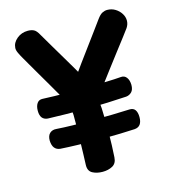

<svg xmlns="http://www.w3.org/2000/svg" viewBox="-115 -864 852 966"><g transform="rotate(-15 311.0 -380.5)"><path d="M59.2 -647.1Q50.6 -661.7 43.1 -677.5Q35.7 -693.3 36.4 -704.6Q38 -732.1 62.2 -752.1Q86.4 -772.1 119.2 -772.1Q136.9 -772.1 150.1 -765.9Q163.2 -759.8 176.4 -735.1Q196.8 -700 219.3 -662.2Q241.8 -624.3 263 -588.6Q284.2 -552.8 301.1 -524Q317.9 -495.2 326.3 -478.4Q355.7 -418.1 365.8 -375.8Q375.9 -333.4 378 -299Q379.4 -270.6 379.9 -237.9Q380.4 -205.2 380.2 -171.6Q380 -138 378.9 -105.2Q377.8 -72.4 375.8 -44Q374 -12.9 351.9 -0.9Q329.9 11 300.4 11Q270.2 11 248.1 -0.9Q225.9 -12.9 226.9 -44Q227.9 -63.6 228.9 -99.6Q229.9 -135.6 230.9 -176.1Q231.9 -216.6 232.4 -251.3Q232.9 -286.1 232.4 -303Q231.4 -332.6 218.3 -363.5Q205.2 -394.4 194.9 -414Q194.1 -414.6 182.5 -434.7Q170.9 -454.8 153.4 -485.1Q136 -515.3 116.6 -548Q97.2 -580.7 81.9 -607.7Q66.7 -634.7 59.2 -647.1ZM368.4 -344.6Q361.7 -333.8 345.7 -326.9Q329.8 -320.1 319 -320.1Q301.6 -320.1 283.7 -328.7Q265.8 -337.3 253.9 -353.8Q242.1 -370.3 242.1 -393.8Q242.1 -405.3 250.8 -420.8Q259.4 -436.3 271 -452.1Q282.6 -467.9 290.7 -479Q311.9 -509.4 337.9 -544.9Q364 -580.4 390.6 -616.5Q417.2 -652.6 440.2 -683.8Q463.1 -715 478.1 -735.7Q493.9 -757.6 506.8 -763.8Q519.7 -770.1 532 -770.1Q555.4 -770.1 574.1 -758.5Q592.8 -746.9 603.7 -729.4Q614.6 -712 614.6 -693Q614.6 -682.9 611.7 -674.2Q608.9 -665.4 603.2 -656.6Q594.9 -644.8 573.3 -616.6Q551.7 -588.4 523.1 -551.2Q494.6 -513.9 464.7 -474.4Q434.9 -435 409.2 -400.7Q383.4 -366.3 368.4 -344.6ZM102.9 -319.4Q83.9 -320.9 73.9 -333.2Q63.9 -345.6 63.9 -370.1Q63.9 -393.9 73.9 -408.6Q83.9 -423.2 102.9 -422Q125.4 -420.8 162.9 -419.9Q200.4 -419.1 246.2 -418.9Q292 -418.7 340.6 -419.7Q389.1 -420.8 433.5 -422.1Q477.9 -423.3 512.2 -426.1Q529.9 -427.9 540.9 -413.9Q552 -400 552.8 -374.7Q552.8 -349.3 540.8 -337.4Q528.9 -325.6 512.2 -323.8Q468.4 -321 413.8 -318.9Q359.2 -316.9 301.8 -316.6Q244.3 -316.3 192.6 -317.2Q140.9 -318 102.9 -319.4ZM511.1 -257.3Q531.1 -258.3 540.6 -245Q550.1 -231.7 550.1 -207.1Q550.1 -183.3 540.6 -169.9Q531.1 -156.6 511.1 -154.8Q484 -153 434.8 -151.7Q385.6 -150.4 328.1 -150.6Q270.6 -150.7 216.2 -152.2Q161.8 -153.7 123.9 -156.2Q104.9 -158.2 94.5 -171.3Q84.1 -184.3 83.1 -209.7Q83.1 -235 96.3 -247.3Q109.6 -259.6 131.1 -257.6Q166.8 -255 214.9 -254Q263 -253 316.1 -253Q369.2 -253 419.8 -254.3Q470.4 -255.6 511.1 -257.3Z"/></g></svg>

Font: Playpen Sans Hebrew
Style: Regular
Weight: 400
Designer: Tom Grace, Laura Meseguer, Veronika Burian, José Scaglione
Foundry: TypeTogether
Version: Version 2.000